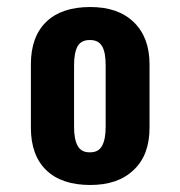

<svg xmlns="http://www.w3.org/2000/svg" viewBox="-20 -842 514 547"><path d="M112 -357C83 -385 68 -425 68 -478V-659C68 -712 83 -752 112 -780C141 -808 183 -822 237 -822C290 -822 331 -808 361 -779C391 -750 406 -710 406 -659V-478C406 -426 391 -386 361 -358C331 -329 290 -315 237 -315C183 -315 141 -329 112 -357ZM271 -427C278 -440 281 -458 281 -481V-656C281 -680 278 -698 271 -710C264 -722 253 -728 236 -728C219 -728 208 -722 201 -710C194 -697 191 -679 191 -656V-481C191 -458 194 -440 201 -427C208 -414 219 -408 236 -408C253 -408 264 -414 271 -427Z"/></svg>

Font: Oswald SemiBold
Style: Regular
Weight: 400
Version: Version